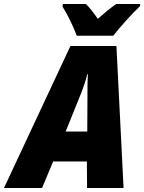

<svg xmlns="http://www.w3.org/2000/svg" viewBox="-78 -948 727 968"><path d="M309 -768H493C524 -808 587 -879 628 -917L629 -928H508C479 -908 448 -882 415 -853C399 -877 373 -911 355 -928H239L237 -915C263 -874 293 -812 309 -768ZM-58 0H134L190 -134H360L361 0H545L509 -716H277ZM253 -285 333 -483C345 -514 354 -542 362 -574H365C363 -542 363 -511 363 -479L362 -285Z"/></svg>

Font: Noto Sans UI SemiCondensed Black
Style: Italic
Weight: 900
Width: 4
Italic angle: -372°
Designer: Monotype Design Team
Foundry: Monotype Imaging Inc.
Version: Version 1.901